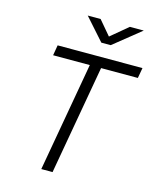

<svg xmlns="http://www.w3.org/2000/svg" viewBox="-130 -987 876 1076"><g transform="rotate(15 308.0 -449.0)"><path d="M214.4 0 326.2 -633.3H113.3L123.5 -693.4H615.7L605 -633.3H391.6L279.8 0ZM356 -771.5 243.2 -898.4H317.9L388.2 -815.4L487.8 -898.4H568.4L410.6 -771.5Z"/></g></svg>

Font: Cascadia Code Light
Style: Italic
Weight: 300
Italic angle: -10°
Monospace: yes
Designer: Aaron Bell
Foundry: Saja Typeworks
Version: Version 2404.023; ttfautohint (v1.8.4)